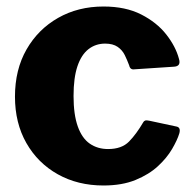

<svg xmlns="http://www.w3.org/2000/svg" viewBox="-20 -560 593 590"><path d="M298 -540Q366 -540 414 -515.5Q462 -491 491 -454Q520 -417 530 -379Q537 -356 514 -355L393 -347Q380 -345 377 -359Q371 -375 363.5 -390.5Q356 -406 341.5 -416Q327 -426 303 -426Q274 -426 252 -409Q230 -392 218 -356.5Q206 -321 206 -265Q206 -208 219 -171.5Q232 -135 256 -118.5Q280 -102 312 -102Q354 -102 376.5 -125Q399 -148 420 -184Q422 -188 426 -189.5Q430 -191 439 -189L523 -171Q536 -168 531 -150Q525 -130 509 -102.5Q493 -75 465.5 -49.5Q438 -24 396.5 -7Q355 10 298 10Q219 10 157.5 -24.5Q96 -59 61 -120.5Q26 -182 26 -263Q26 -346 61.5 -408Q97 -470 158.5 -505Q220 -540 298 -540Z"/></svg>

Font: Libre Franklin Thin ExtraBold
Style: Regular
Weight: 800
Version: Version 3.000